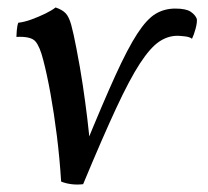

<svg xmlns="http://www.w3.org/2000/svg" viewBox="-20 -487 559 515"><path d="M203 7Q187 9 171.5 7Q156 5 144 0Q140 -63 132.5 -123Q125 -183 115.5 -235.5Q106 -288 96 -326Q87 -362 75 -376Q63 -390 24 -388Q24 -392 25 -405Q26 -418 29 -426Q46 -428 65 -435Q84 -442 101.5 -450.5Q119 -459 129 -467Q147 -461 156 -451.5Q165 -442 171 -420.5Q177 -399 185 -357Q195 -306 202 -259Q209 -212 214 -170.5Q219 -129 222 -93L207 -91Q256 -211 289.5 -284.5Q323 -358 348.5 -397Q374 -436 397.5 -450Q421 -464 450 -464Q479 -464 491.5 -455.5Q504 -447 508 -436Q509 -426 504.5 -409.5Q500 -393 495 -383Q489 -388 475.5 -389.5Q462 -391 456 -391Q430 -391 406.5 -375Q383 -359 355.5 -317Q328 -275 291.5 -196.5Q255 -118 203 7Z"/></svg>

Font: Vollkorn
Style: Italic
Weight: 400
Italic angle: -11°
Designer: Friedrich Althausen
Foundry: Friedrich Althausen
Version: Version 5.001